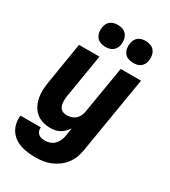

<svg xmlns="http://www.w3.org/2000/svg" viewBox="-230 -871 1060 1196"><g transform="rotate(30 300.0 -273.0)"><path d="M221 213Q193 213 166 209.5Q139 206 114 197.5Q89 189 68 173.5Q47 158 33.5 136.5Q20 115 14.5 88Q9 61 13 34H159Q157 47 161 59Q165 71 174 79Q183 87 195.5 90Q208 93 221 93Q239 93 257 87Q275 81 288.5 67Q302 53 309.5 36Q317 19 320 1L329 -57Q319 -42 306 -29Q293 -16 277 -7Q261 2 244 5Q227 8 210 8Q181 8 154 -0.5Q127 -9 107 -26.5Q87 -44 74.5 -69Q62 -94 57 -121Q52 -148 53.5 -177Q55 -206 60 -235L108 -530H255L203 -216Q201 -204 200.5 -192Q200 -180 201 -168.5Q202 -157 206 -146Q210 -135 217.5 -127Q225 -119 236.5 -115.5Q248 -112 260 -112Q276 -112 291.5 -116.5Q307 -121 320 -131.5Q333 -142 340.5 -157Q348 -172 351 -188L408 -530H554L463 20Q459 48 449 74.5Q439 101 421.5 124.5Q404 148 380.5 165.5Q357 183 330 194Q303 205 275.5 209Q248 213 221 213ZM456 -601Q437 -601 419.5 -607.5Q402 -614 391.5 -628.5Q381 -643 378 -661.5Q375 -680 379 -699Q381 -712 387.5 -724.5Q394 -737 405.5 -745Q417 -753 430 -756Q443 -759 456 -759Q475 -759 492.5 -752.5Q510 -746 520.5 -731.5Q531 -717 534 -698.5Q537 -680 534 -661Q532 -648 525 -635.5Q518 -623 507 -615Q496 -607 482.5 -604Q469 -601 456 -601ZM256 -601Q237 -601 219.5 -607.5Q202 -614 191.5 -628.5Q181 -643 178 -661.5Q175 -680 179 -699Q181 -712 187.5 -724.5Q194 -737 205.5 -745Q217 -753 230 -756Q243 -759 256 -759Q275 -759 292.5 -752.5Q310 -746 320.5 -731.5Q331 -717 334 -698.5Q337 -680 334 -661Q332 -648 325 -635.5Q318 -623 307 -615Q296 -607 282.5 -604Q269 -601 256 -601Z"/></g></svg>

Font: Iosevka Curly Heavy Extended
Style: Italic
Weight: 900
Width: 7
Italic angle: -9°
Monospace: yes
Designer: Belleve Invis
Foundry: Belleve Invis
Version: Version 11.1.0; ttfautohint (v1.8.3)